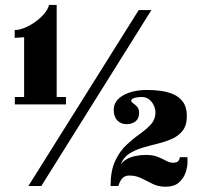

<svg xmlns="http://www.w3.org/2000/svg" viewBox="-20 -740 810 764"><path d="M39 -324.5V-354H76V-592Q68.5 -591.5 57.8 -590.5Q47 -589.5 38.5 -589.5V-620.5Q57.5 -620.5 79.8 -630Q102 -639.5 122.5 -654.5Q143 -669.5 157.2 -687Q171.5 -704.5 175 -720.5H205.5V-354H242.5V-324.5ZM93 0 532 -700H582.5L144.5 0ZM638.5 3Q610 3 587.5 -8.2Q565 -19.5 543 -30.5Q521 -41.5 494.5 -41.5Q474.5 -41.5 464.2 -27.5Q454 -13.5 451.5 0H420Q420 -60.5 438.2 -99.5Q456.5 -138.5 483 -163.2Q509.5 -188 535.8 -206.5Q562 -225 580.2 -244.8Q598.5 -264.5 598.5 -294Q598.5 -306 592.2 -320Q586 -334 574 -344Q562 -354 544 -354Q532.5 -354 522.8 -352.2Q513 -350.5 507.5 -347.2Q502 -344 502 -339Q502 -334.5 509.8 -329.2Q517.5 -324 525.5 -315.5Q533.5 -307 533.5 -291Q533.5 -268 519.2 -257Q505 -246 483.5 -246Q461 -246 446.8 -260.8Q432.5 -275.5 432.5 -303Q432.5 -339 470 -360.5Q507.5 -382 566 -382Q592 -382 619.5 -378.5Q647 -375 670.8 -364.5Q694.5 -354 709 -333.2Q723.5 -312.5 723.5 -278.5Q723.5 -241.5 707 -220.2Q690.5 -199 663.8 -187.2Q637 -175.5 606 -168Q575 -160.5 545.2 -151.5Q515.5 -142.5 492.8 -127.5Q470 -112.5 460 -84.5Q469 -98 484 -106.5Q499 -115 518.8 -119.2Q538.5 -123.5 560.5 -123.5Q589 -123.5 608 -115.8Q627 -108 641.2 -100.2Q655.5 -92.5 668 -92.5Q685 -92.5 690.2 -100Q695.5 -107.5 695.5 -114.5H726V-93Q726 -76.5 718.8 -54Q711.5 -31.5 692.5 -14.2Q673.5 3 638.5 3Z"/></svg>

Font: Imbue Thin 10pt ExtraBold
Style: Regular
Weight: 800
Version: Version 1.102